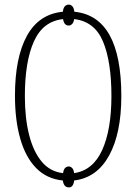

<svg xmlns="http://www.w3.org/2000/svg" viewBox="-20 -775 591 834"><path d="M279 39Q257 39 253 9Q183 2 137 -45Q91 -92 68 -172.5Q45 -253 45 -359Q45 -525 97 -619.5Q149 -714 253 -724Q255 -741 262 -748Q269 -755 279 -755Q287 -755 294 -748Q301 -741 303 -724Q507 -704 507 -358Q507 -196 454 -99.5Q401 -3 302 9Q299 39 279 39ZM254 -23Q256 -39 263 -45.5Q270 -52 279 -52Q286 -52 293 -45.5Q300 -39 302 -23Q384 -35 424 -123.5Q464 -212 464 -358Q464 -507 427.5 -594.5Q391 -682 302 -692Q300 -677 293 -670.5Q286 -664 279 -664Q258 -664 254 -692Q167 -683 127.5 -595.5Q88 -508 88 -358Q88 -262 106.5 -189Q125 -116 161.5 -72.5Q198 -29 254 -23Z"/></svg>

Font: Noto Serif ExtraCondensed ExtraLight
Style: Regular
Weight: 200
Width: 2
Designer: Monotype Design Team
Foundry: Monotype Imaging Inc.
Version: Version 2.015